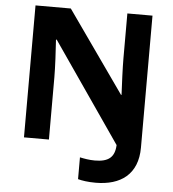

<svg xmlns="http://www.w3.org/2000/svg" viewBox="-60 -769 934 1035"><g transform="rotate(5 406.5 -252.0)"><path d="M496 210C631 210 723 145 723 0V-714H587V-471C587 -422 591 -330 594 -274H591L281 -714H90V0H225V-336C225 -389 220 -484 216 -540H220L591 -2C588 64 555 91 481 91C450 91 424 86 400 81V199C422 205 454 210 496 210Z"/></g></svg>

Font: Noto Sans Gujarati
Style: Bold
Weight: 700
Designer: Jelle Bosma - Monotype Design Team, Universal Thirst
Foundry: Monotype Imaging Inc.
Version: Version 2.106